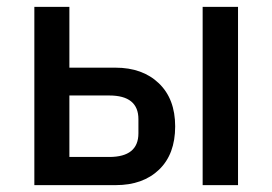

<svg xmlns="http://www.w3.org/2000/svg" viewBox="-20 -539 792 559"><path d="M80 0V-519H182V-342H316Q395 -342 442.5 -296.5Q490 -251 490 -171Q490 -90 443 -45Q396 0 317 0ZM570 0V-519H673V0ZM182 -82H298Q383 -82 383 -151V-192Q383 -261 298 -261H182Z"/></svg>

Font: Anuphan Medium
Style: Regular
Weight: 500
Designer: Mike Abbink, Paul van der Laan, Pieter van Rosmalen, Mint Tantisuwanna
Foundry: Bold Monday; Cadson Demak
Version: Version 3.002;hotconv 1.0.109;makeotfexe 2.5.65596